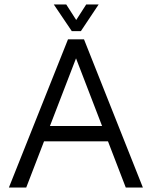

<svg xmlns="http://www.w3.org/2000/svg" viewBox="-20 -844 683 864"><path d="M20 0 286 -667H358L623 0H546L315 -600L330 -602L98 0ZM137 -208 168 -277H495L500 -208ZM303 -704 222 -824H278L323 -754L368 -824H424L344 -704Z"/></svg>

Font: Maven Pro VF Beta
Style: Regular
Weight: 400
Designer: Joe Prince
Foundry: Joe Prince
Version: Version 2.002